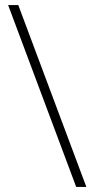

<svg xmlns="http://www.w3.org/2000/svg" viewBox="-20 -735 373 756"><path d="M52 -715 320 1H280L12 -715Z"/></svg>

Font: Noto Sans Hebrew Thin ExtraLight
Style: Regular
Weight: 250
Version: Version 3.001